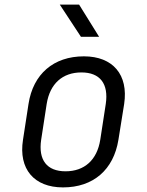

<svg xmlns="http://www.w3.org/2000/svg" viewBox="-20 -805 640 835"><path d="M332 -645H411L324 -785H240ZM254 10C386 10 474 -67 495 -197L520 -353C539 -480 471 -560 345 -560C213 -560 124 -483 104 -353L80 -197C60 -70 128 10 254 10ZM265 -60C184 -60 146 -109 159 -197L183 -353C197 -441 252 -490 334 -490C415 -490 453 -441 440 -353L416 -197C402 -109 347 -60 265 -60Z"/></svg>

Font: JetBrains Mono Light
Style: Italic
Weight: 336
Italic angle: -9°
Monospace: yes
Designer: Philipp Nurullin, Konstantin Bulenkov
Foundry: JetBrains
Version: Version 2.305